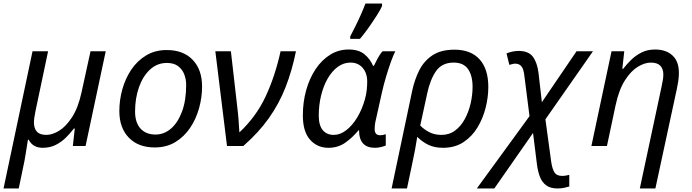

<svg xmlns="http://www.w3.org/2000/svg" viewBox="-42 -826 3916 1086"><path d="M-22 240 142 -536H230L159 -199Q150 -156 150 -134Q150 -100 166.5 -81.5Q183 -63 220 -63Q254 -63 292.5 -86.5Q331 -110 365.5 -163Q400 -216 419 -303L470 -536H556L442 0H370L381 -99H376Q357 -74 331.5 -48.5Q306 -23 273.5 -6.5Q241 10 199 10Q144 10 120 -36H116Q114 -22 110 2Q106 26 102.5 49Q99 72 96 86L64 240Z M833 8Q740 8 686.5 -47.5Q633 -103 633 -198Q633 -260 650 -321Q667 -382 700.5 -432Q734 -482 784.5 -512.5Q835 -543 901 -543Q995 -543 1048 -487.5Q1101 -432 1101 -336Q1101 -275 1084 -214Q1067 -153 1033.5 -103Q1000 -53 950 -22.5Q900 8 833 8ZM838 -65Q886 -65 925 -98.5Q964 -132 987.5 -195Q1011 -258 1011 -346Q1011 -376 1000.5 -404.5Q990 -433 966 -451.5Q942 -470 902 -470Q847 -470 806.5 -432.5Q766 -395 744 -332.5Q722 -270 722 -195Q722 -133 752.5 -99Q783 -65 838 -65Z M1242 0 1176 -536H1264L1299 -230Q1304 -190 1307 -152.5Q1310 -115 1312 -77Q1407 -166 1460.5 -280.5Q1514 -395 1545 -536H1632Q1610 -427 1573.5 -333.5Q1537 -240 1479 -158Q1421 -76 1334 0Z M1816 10Q1752 10 1711.5 -36Q1671 -82 1671 -173Q1671 -249 1690 -316.5Q1709 -384 1743.5 -435.5Q1778 -487 1825.5 -516.5Q1873 -546 1930 -546Q1987 -546 2019.5 -519Q2052 -492 2068 -454H2073Q2081 -471 2094 -495.5Q2107 -520 2122 -536H2194Q2183 -515 2169.5 -477.5Q2156 -440 2142.5 -395Q2129 -350 2119 -306L2084 -149Q2080 -133 2078.5 -119.5Q2077 -106 2077 -97Q2077 -61 2108 -61Q2124 -61 2140 -67V-3Q2132 1 2114 5.5Q2096 10 2079 10Q1989 10 1989 -89H1986Q1952 -48 1911 -19Q1870 10 1816 10ZM1846 -63Q1882 -63 1916.5 -89.5Q1951 -116 1978.5 -161.5Q2006 -207 2022 -264Q2030 -293 2032.5 -318.5Q2035 -344 2035 -365Q2035 -412 2009.5 -442Q1984 -472 1940 -472Q1901 -472 1868 -447.5Q1835 -423 1811 -381Q1787 -339 1774 -285Q1761 -231 1761 -172Q1761 -117 1783.5 -90Q1806 -63 1846 -63ZM1939 -606V-620Q1952 -645 1968.5 -678Q1985 -711 2000 -745Q2015 -779 2025 -806H2119V-792Q2111 -773 2089.5 -739Q2068 -705 2042.5 -669Q2017 -633 1994 -606Z M2173 240 2290 -315Q2303 -375 2329 -427.5Q2355 -480 2403 -512.5Q2451 -545 2529 -545Q2621 -545 2670.5 -490.5Q2720 -436 2720 -334Q2720 -277 2705 -217Q2690 -157 2659 -105.5Q2628 -54 2579.5 -22Q2531 10 2464 10Q2415 10 2380.5 -7Q2346 -24 2318 -52Q2312 -13 2305.5 21.5Q2299 56 2290 98L2260 240ZM2455 -63Q2499 -63 2532 -87.5Q2565 -112 2587 -152.5Q2609 -193 2620 -241Q2631 -289 2631 -335Q2631 -398 2605.5 -435Q2580 -472 2524 -472Q2458 -472 2424.5 -424Q2391 -376 2374 -296L2335 -116Q2355 -95 2385 -79Q2415 -63 2455 -63Z M2655 240 2953 -169 2924 -397Q2920 -435 2907.5 -450.5Q2895 -466 2872 -466Q2864 -466 2855.5 -463.5Q2847 -461 2839 -459L2823 -524Q2837 -530 2855.5 -534Q2874 -538 2891 -538Q2948 -538 2972.5 -504.5Q2997 -471 3004 -413L3023 -248L3219 -536H3312L3043 -151L3076 91Q3082 130 3094.5 149.5Q3107 169 3138 169Q3149 169 3159 167Q3169 165 3178 163V229Q3165 233 3148 236.5Q3131 240 3112 240Q3071 240 3047 222Q3023 204 3011.5 173Q3000 142 2995 103L2973 -74L2754 240Z M3577 240 3700 -336Q3705 -359 3707.5 -375Q3710 -391 3710 -405Q3710 -436 3693 -454Q3676 -472 3639 -472Q3605 -472 3566 -448.5Q3527 -425 3493 -372Q3459 -319 3440 -231L3391 0H3303L3417 -536H3489L3478 -437H3483Q3502 -462 3527.5 -487Q3553 -512 3586.5 -529Q3620 -546 3663 -546Q3725 -546 3761.5 -512.5Q3798 -479 3798 -414Q3798 -391 3794.5 -367.5Q3791 -344 3787 -326L3665 240Z"/></svg>

Font: Manna Sans
Style: Italic
Weight: 400
Italic angle: -12°
Designer: Monotype Design Team
Foundry: Monotype Imaging Inc.
Version: Version 2.001.1; ttfautohint (v1.8.2)